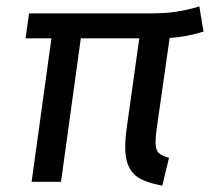

<svg xmlns="http://www.w3.org/2000/svg" viewBox="-20 -569 657 601"><path d="M79 0 141 -449H60L71 -527H436Q465 -527 487.5 -528Q510 -529 529.5 -532Q549 -535 567 -539Q585 -543 604 -549L617 -470Q591 -462 564.5 -457Q538 -452 511 -450L470 -163Q467 -139 467 -124Q467 -100 476.5 -90.5Q486 -81 509 -75L488 12Q456 6 434 -2.5Q412 -11 398.5 -25Q385 -39 378.5 -59.5Q372 -80 372 -109Q372 -137 378 -178L416 -449H233L171 0Z"/></svg>

Font: Yekcdsyqcyvpieeyorgstswgcgt
Style: Regular
Weight: 400
Italic angle: -8°
Designer: Carrois Corporate & Edenspiekermann
Foundry: Carrois Corporate GbR & Edenspiekermann AG
Version: Version 2.001